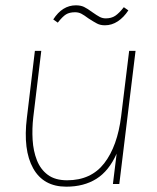

<svg xmlns="http://www.w3.org/2000/svg" viewBox="-20 -691 588 721"><path d="M197 -606 180 -618Q214 -671 265 -671Q283 -671 295.5 -665Q308 -659 327 -645Q344 -633 354.5 -627.5Q365 -622 377 -622Q398 -622 412.5 -631.5Q427 -641 445 -664L462 -652Q445 -626 422.5 -611Q400 -596 374 -596Q357 -596 344.5 -602.5Q332 -609 312 -622Q296 -634 285.5 -639.5Q275 -645 262 -645Q241 -645 228 -637Q215 -629 197 -606ZM105 -251Q100 -208 102.5 -166Q105 -124 118.5 -89.5Q132 -55 159.5 -34.5Q187 -14 232 -14Q322 -14 371.5 -78Q421 -142 435 -255L465 -500H489L428 0H404L418 -114Q389 -49 342 -19.5Q295 10 229 10Q143 10 104.5 -59Q66 -128 81 -249L111 -500H135Z"/></svg>

Font: Haskoy Thin
Style: Italic
Weight: 100
Designer: Ertekin Erdin
Foundry: Ertekin Erdin
Version: Version 2.000; ttfautohint (v1.8.4.7-5d5b)